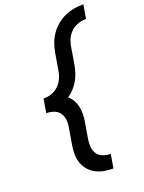

<svg xmlns="http://www.w3.org/2000/svg" viewBox="-179 -915 862 1150"><g transform="rotate(-20 252.0 -340.0)"><path d="M337 153Q308 153 280 148Q252 143 227.5 130.5Q203 118 185 97.5Q167 77 157.5 51Q148 25 147.5 -4Q147 -33 152 -62L170 -169Q175 -194 172 -218.5Q169 -243 155.5 -261.5Q142 -280 119.5 -288Q97 -296 72 -296L87 -384Q104 -384 120.5 -387Q137 -390 153 -398Q169 -406 182.5 -418.5Q196 -431 205 -446Q214 -461 219.5 -477.5Q225 -494 228 -511L246 -618Q251 -648 261.5 -676.5Q272 -705 290 -731Q308 -757 333 -777.5Q358 -798 386.5 -810.5Q415 -823 444.5 -828Q474 -833 504 -833L489 -745Q472 -745 455.5 -741.5Q439 -738 423 -730.5Q407 -723 393.5 -710.5Q380 -698 370.5 -683Q361 -668 356 -651.5Q351 -635 348 -618L330 -511Q325 -486 318 -462.5Q311 -439 298 -416.5Q285 -394 267.5 -374.5Q250 -355 228 -340Q245 -325 256 -305.5Q267 -286 272 -264Q277 -242 276.5 -217.5Q276 -193 272 -169L254 -62Q250 -37 252.5 -12.5Q255 12 268.5 30.5Q282 49 304.5 57Q327 65 352 65Z"/></g></svg>

Font: iosevka_custom_sans_ss08 SmBd
Style: Italic
Weight: 600
Italic angle: -10°
Designer: Belleve Invis
Foundry: Belleve Invis
Version: Version 10.3.0; ttfautohint (v1.8.3)